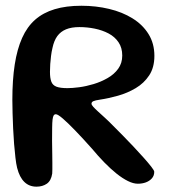

<svg xmlns="http://www.w3.org/2000/svg" viewBox="-20 -644 612 684"><path d="M110 21Q84 21 66.8 4.2Q49.5 -12.5 41 -46Q37.5 -60 35 -82.2Q32.5 -104.5 30.2 -131.2Q28 -158 26.8 -186Q25.5 -214 24.8 -240.5Q24 -267 24 -288Q24 -359.5 32.5 -414.2Q41 -469 58.8 -508.8Q76.5 -548.5 105.2 -573.8Q134 -599 174.8 -611.2Q215.5 -623.5 270 -623.5Q322 -623.5 369 -612.2Q416 -601 452.2 -578.5Q488.5 -556 509.2 -522.5Q530 -489 530 -445Q530 -403.5 511.5 -375.5Q493 -347.5 463.5 -330Q434 -312.5 400.2 -303Q366.5 -293.5 336 -289Q319 -286.5 312.5 -283.5Q306 -280.5 306 -274.5Q306 -270.5 312.2 -263.5Q318.5 -256.5 329.2 -246.8Q340 -237 354 -224.2Q368 -211.5 383 -196Q397.5 -181.5 416.8 -162Q436 -142.5 455.5 -121.8Q475 -101 491.8 -82.2Q508.5 -63.5 519 -50Q529.5 -36.5 529.5 -32Q529.5 -18 521 -8.5Q512.5 1 499.5 5.8Q486.5 10.5 471 10.5Q455 10.5 435.8 1Q416.5 -8.5 395.2 -25.5Q374 -42.5 352 -65Q330 -87.5 308 -114Q275 -151 248.5 -178.5Q222 -206 204 -221.5Q186 -237 179 -237Q174 -237 171.2 -232.8Q168.5 -228.5 167.2 -217.8Q166 -207 165.8 -188.5Q165.5 -170 165.5 -141.5Q165.5 -133 165.8 -120Q166 -107 166.2 -92.5Q166.5 -78 166.5 -64.5Q166.5 -51 166.5 -40.5Q166.5 -30 166 -25.5Q162 0 146.8 10.5Q131.5 21 110 21ZM220.5 -330Q237.5 -330 262.2 -333.2Q287 -336.5 313.5 -344.5Q340 -352.5 363.2 -365.8Q386.5 -379 401 -399Q415.5 -419 415.5 -446Q415.5 -474 402.2 -493.5Q389 -513 366.8 -524.8Q344.5 -536.5 317.5 -542Q290.5 -547.5 263 -547.5Q234.5 -547.5 215.2 -539.5Q196 -531.5 184.2 -515.5Q172.5 -499.5 167 -473.5Q163.5 -459 161.8 -444.5Q160 -430 159 -415.8Q158 -401.5 158 -388Q158 -366 162.8 -353.2Q167.5 -340.5 181 -335.2Q194.5 -330 220.5 -330Z"/></svg>

Font: Gluten Thin
Style: Regular
Weight: 400
Version: Version 1.300